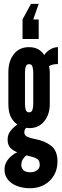

<svg xmlns="http://www.w3.org/2000/svg" viewBox="-20 -806 332 1022"><path d="M140.5 196Q102 196 71 184.2Q40 172.5 22 150.2Q4 128 4 97.5Q4 72 15.8 53.2Q27.5 34.5 43.5 22Q59.5 9.5 72 4.5Q49.5 -4 35 -19.2Q20.5 -34.5 20.5 -63.5Q20.5 -90.5 36.8 -110.2Q53 -130 72.5 -143Q51 -158 37.8 -183.2Q24.5 -208.5 24.5 -254.5V-421Q24.5 -481 53.8 -518Q83 -555 134 -555Q164.5 -555 184.2 -543.2Q204 -531.5 215.5 -513Q229 -533 248.8 -544Q268.5 -555 288.5 -555V-465Q271.5 -465 259.2 -461.8Q247 -458.5 240.5 -453Q242 -450 243.5 -440.2Q245 -430.5 245 -424V-251.5Q245 -197 215.5 -160.5Q186 -124 136.5 -124Q124.5 -124 119.5 -126Q115 -121 112.2 -115.2Q109.5 -109.5 109.5 -102Q109.5 -85 125.5 -77.8Q141.5 -70.5 166 -66Q218 -56.5 252 -30.2Q286 -4 286 53.5Q286 95.5 267 127.8Q248 160 215 178Q182 196 140.5 196ZM142 111Q162.5 111 177 100.5Q191.5 90 191.5 71.5Q191.5 51 181.5 42.8Q171.5 34.5 153.5 29.5L120.5 21Q109.5 29 101.5 42Q93.5 55 93.5 73Q93.5 88.5 104.8 99.8Q116 111 142 111ZM135 -208Q148 -208 152.5 -221Q157 -234 157 -252V-419.5Q157 -438 152.8 -451.2Q148.5 -464.5 135 -464.5Q121 -464.5 117 -451Q113 -437.5 113 -419.5V-252Q113 -234 117.2 -221Q121.5 -208 135 -208ZM186 -785.5 157 -702.5H186V-598.5H100V-702.5L145 -785.5Z"/></svg>

Font: League Gothic SemiCondensed
Style: Regular
Weight: 400
Width: 4
Designer: The League of Moveable Type
Version: Version 2.001